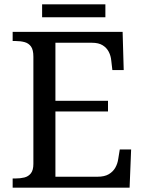

<svg xmlns="http://www.w3.org/2000/svg" viewBox="-20 -860 663 880"><path d="M38 0V-42H51Q73 -42 91.5 -46.5Q110 -51 121.5 -65.5Q133 -80 133 -109V-600Q133 -632 122 -647Q111 -662 92.5 -667Q74 -672 51 -672H38V-714H542L547 -539H495L490 -582Q488 -604 478.5 -622.5Q469 -641 450.5 -652.5Q432 -664 402 -664H234V-398H475V-349H234V-50H427Q459 -50 478.5 -61.5Q498 -73 508.5 -91.5Q519 -110 522 -132L529 -175H581L574 0ZM173 -781V-840H463V-781Z"/></svg>

Font: Noto Serif Thai
Style: Regular
Weight: 400
Designer: Monotype Design Team
Foundry: Monotype Imaging Inc.
Version: Version 2.001